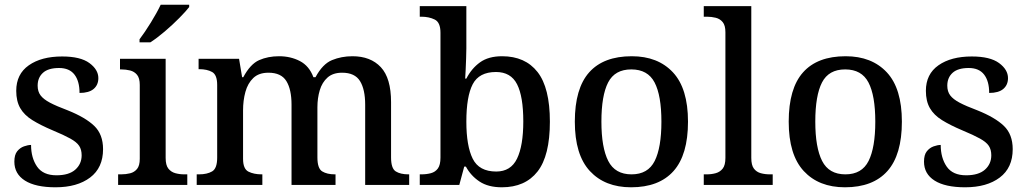

<svg xmlns="http://www.w3.org/2000/svg" viewBox="-20 -786 4367 816"><path d="M216 10Q131 10 86 -18.5Q41 -47 41 -99Q41 -128 53 -143Q65 -158 82 -164Q99 -170 112 -170Q112 -115 137.5 -78Q163 -41 220 -41Q273 -41 300 -65Q327 -89 327 -126Q327 -150 316.5 -166Q306 -182 279 -197Q252 -212 204 -232Q152 -254 117.5 -275.5Q83 -297 66 -326.5Q49 -356 49 -400Q49 -471 102.5 -508.5Q156 -546 244 -546Q322 -546 360 -518Q398 -490 398 -454Q398 -425 378 -408Q358 -391 318 -391Q318 -441 296.5 -469Q275 -497 231 -497Q185 -497 162.5 -476.5Q140 -456 140 -422Q140 -397 152.5 -380.5Q165 -364 192.5 -349.5Q220 -335 268 -317Q343 -287 380.5 -251Q418 -215 418 -152Q418 -73 363 -31.5Q308 10 216 10Z M482 0V-45H495Q515 -45 533 -49.5Q551 -54 562.5 -68Q574 -82 574 -111V-425Q574 -454 562.5 -468Q551 -482 533 -486.5Q515 -491 495 -491H490V-536H684V-115Q684 -84 695.5 -69.5Q707 -55 725 -50Q743 -45 763 -45H776V0ZM573 -619Q595 -648 621 -690Q647 -732 663 -766H784V-756Q771 -739 742.5 -710Q714 -681 680.5 -652.5Q647 -624 619 -606H573Z M816 0V-45H826Q860 -45 881.5 -57.5Q903 -70 903 -116V-425Q903 -468 881.5 -480Q860 -492 827 -492H824V-536H996L1009 -458H1014Q1044 -514 1081.5 -530.5Q1119 -547 1166 -547Q1215 -547 1254.5 -526.5Q1294 -506 1312 -458H1321Q1351 -514 1391 -530.5Q1431 -547 1478 -547Q1555 -547 1598.5 -500.5Q1642 -454 1642 -352V-117Q1642 -70 1662 -57.5Q1682 -45 1716 -45H1719V0H1532V-341Q1532 -406 1510 -441.5Q1488 -477 1434 -477Q1395 -477 1372 -456.5Q1349 -436 1339 -402.5Q1329 -369 1329 -330V-117Q1329 -70 1349.5 -57.5Q1370 -45 1403 -45H1406V0H1219V-341Q1219 -406 1197 -441.5Q1175 -477 1121 -477Q1080 -477 1056.5 -454.5Q1033 -432 1023 -395.5Q1013 -359 1013 -317V-111Q1013 -68 1036 -56.5Q1059 -45 1092 -45H1095V0Z M2113 10Q2055 10 2018 -14.5Q1981 -39 1960 -78H1953L1932 0H1764V-45H1771Q1793 -45 1811.5 -50Q1830 -55 1841 -70Q1852 -85 1852 -116V-647Q1852 -691 1827.5 -703Q1803 -715 1771 -715H1764V-760H1962V-580Q1962 -563 1961 -537.5Q1960 -512 1959 -488Q1958 -464 1957 -452H1962Q1984 -495 2020 -521Q2056 -547 2114 -547Q2212 -547 2264.5 -480Q2317 -413 2317 -269Q2317 -124 2264.5 -57Q2212 10 2113 10ZM2089 -57Q2151 -57 2177.5 -112Q2204 -167 2204 -270Q2204 -376 2177.5 -428Q2151 -480 2088 -480Q2016 -480 1989 -428Q1962 -376 1962 -269Q1962 -166 1989 -111.5Q2016 -57 2089 -57Z M2662 10Q2551 10 2487 -59Q2423 -128 2423 -269Q2423 -410 2484 -478.5Q2545 -547 2665 -547Q2776 -547 2840 -478.5Q2904 -410 2904 -269Q2904 -128 2842.5 -59Q2781 10 2662 10ZM2664 -45Q2734 -45 2762.5 -102Q2791 -159 2791 -269Q2791 -380 2762 -435.5Q2733 -491 2663 -491Q2593 -491 2564.5 -435.5Q2536 -380 2536 -269Q2536 -159 2565 -102Q2594 -45 2664 -45Z M2971 0V-45H2984Q3004 -45 3022 -50Q3040 -55 3051.5 -69.5Q3063 -84 3063 -115V-649Q3063 -678 3051.5 -692Q3040 -706 3022 -710.5Q3004 -715 2984 -715H2971V-760H3173V-115Q3173 -84 3184 -69.5Q3195 -55 3213 -50Q3231 -45 3252 -45H3264V0Z M3571 10Q3460 10 3396 -59Q3332 -128 3332 -269Q3332 -410 3393 -478.5Q3454 -547 3574 -547Q3685 -547 3749 -478.5Q3813 -410 3813 -269Q3813 -128 3751.5 -59Q3690 10 3571 10ZM3573 -45Q3643 -45 3671.5 -102Q3700 -159 3700 -269Q3700 -380 3671 -435.5Q3642 -491 3572 -491Q3502 -491 3473.5 -435.5Q3445 -380 3445 -269Q3445 -159 3474 -102Q3503 -45 3573 -45Z M4082 10Q3997 10 3952 -18.5Q3907 -47 3907 -99Q3907 -128 3919 -143Q3931 -158 3948 -164Q3965 -170 3978 -170Q3978 -115 4003.5 -78Q4029 -41 4086 -41Q4139 -41 4166 -65Q4193 -89 4193 -126Q4193 -150 4182.5 -166Q4172 -182 4145 -197Q4118 -212 4070 -232Q4018 -254 3983.5 -275.5Q3949 -297 3932 -326.5Q3915 -356 3915 -400Q3915 -471 3968.5 -508.5Q4022 -546 4110 -546Q4188 -546 4226 -518Q4264 -490 4264 -454Q4264 -425 4244 -408Q4224 -391 4184 -391Q4184 -441 4162.5 -469Q4141 -497 4097 -497Q4051 -497 4028.5 -476.5Q4006 -456 4006 -422Q4006 -397 4018.5 -380.5Q4031 -364 4058.5 -349.5Q4086 -335 4134 -317Q4209 -287 4246.5 -251Q4284 -215 4284 -152Q4284 -73 4229 -31.5Q4174 10 4082 10Z"/></svg>

Font: Noto Serif Toto Medium
Style: Regular
Weight: 500
Designer: Monotype Design Team
Foundry: Monotype Imaging Inc.
Version: Version 2.001; ttfautohint (v1.8.4.7-5d5b)